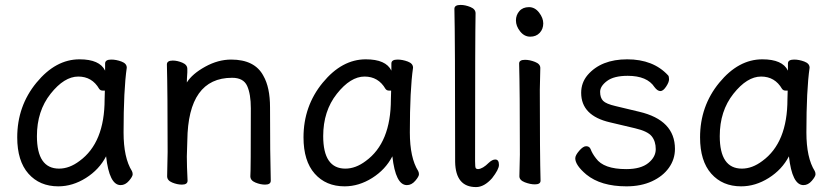

<svg xmlns="http://www.w3.org/2000/svg" viewBox="-20 -733 3389 780"><path d="M217 24Q141 24 95.5 -27.5Q50 -79 50 -175Q50 -302 128 -397Q206 -492 303 -492Q385 -492 407 -446V-475Q407 -491 432 -491Q452 -491 473.5 -483Q495 -475 495 -458Q482 -368 482 -195Q482 -92 516 -38Q519 -32 519 -25Q519 -16 504 1.5Q489 19 470 19Q424 19 411 -98Q383 -44 329 -10Q275 24 217 24ZM220 -48Q262 -48 303 -79Q405 -153 405 -330L406 -365H397Q388 -365 383 -372Q354 -422 298 -422Q241 -422 185.5 -352Q130 -282 130 -180Q130 -48 220 -48Z M719 17Q700 17 679.5 8.5Q659 0 659 -17L661 -115Q661 -364 658 -471Q658 -487 682 -487Q700 -487 720.5 -478.5Q741 -470 741 -453V-439Q739 -411 739 -398Q761 -433 813.5 -462Q866 -491 919 -491Q1015 -491 1050 -425Q1077 -378 1077 -297Q1077 -105 1080 1Q1080 17 1057 17Q1038 17 1017.5 8.5Q997 0 997 -17Q999 -34 999 -293Q999 -351 984 -384Q969 -417 923 -417Q744 -417 741 -162L739 -97Q739 -59 742 1Q742 17 719 17Z M1380 24Q1304 24 1258.5 -27.5Q1213 -79 1213 -175Q1213 -302 1291 -397Q1369 -492 1466 -492Q1548 -492 1570 -446V-475Q1570 -491 1595 -491Q1615 -491 1636.5 -483Q1658 -475 1658 -458Q1645 -368 1645 -195Q1645 -92 1679 -38Q1682 -32 1682 -25Q1682 -16 1667 1.5Q1652 19 1633 19Q1587 19 1574 -98Q1546 -44 1492 -10Q1438 24 1380 24ZM1383 -48Q1425 -48 1466 -79Q1568 -153 1568 -330L1569 -365H1560Q1551 -365 1546 -372Q1517 -422 1461 -422Q1404 -422 1348.5 -352Q1293 -282 1293 -180Q1293 -48 1383 -48Z M1914 27Q1831 27 1829 -75Q1829 -590 1826 -697Q1826 -713 1851 -713Q1870 -713 1891 -704.5Q1912 -696 1912 -679Q1910 -590 1910 -78Q1910 -53 1913 -49.5Q1916 -46 1922 -46Q1941 -47 1966 -72Q1980 -85 1992 -85Q2007 -85 2007 -63Q2007 -45 1979 -9Q1947 27 1914 27Z M2153 16Q2134 16 2112 7.5Q2090 -1 2090 -17L2092 -105Q2092 -368 2089 -475Q2089 -490 2113 -490Q2132 -490 2153.5 -481.5Q2175 -473 2175 -457L2173 -368Q2173 -105 2176 1Q2176 16 2153 16ZM2187 -638Q2187 -615 2172.5 -599.5Q2158 -584 2134 -584Q2110 -584 2093 -605.5Q2076 -627 2076 -650Q2076 -672 2090 -688Q2104 -704 2129 -704Q2153 -704 2170 -682Q2187 -660 2187 -638Z M2525 24Q2421 24 2362 -24Q2317 -62 2317 -90Q2317 -102 2333 -120.5Q2349 -139 2361 -139Q2374 -139 2379 -128Q2386 -109 2401 -90Q2432 -46 2524 -46Q2583 -46 2613.5 -70.5Q2644 -95 2644 -127Q2644 -159 2627.5 -179.5Q2611 -200 2559.5 -212Q2508 -224 2458 -236Q2341 -263 2341 -356Q2341 -397 2367 -428Q2422 -492 2528 -492Q2634 -492 2694 -427Q2698 -423 2698 -411Q2698 -399 2686 -381Q2674 -363 2663 -363Q2651 -363 2639 -379Q2609 -425 2530 -425Q2474 -425 2446 -404Q2418 -383 2418 -360Q2418 -336 2430 -323.5Q2442 -311 2481 -302L2577 -279Q2722 -245 2722 -128Q2722 -86 2697.5 -51.5Q2673 -17 2628.5 3.5Q2584 24 2525 24Z M2991 24Q2915 24 2869.5 -27.5Q2824 -79 2824 -175Q2824 -302 2902 -397Q2980 -492 3077 -492Q3159 -492 3181 -446V-475Q3181 -491 3206 -491Q3226 -491 3247.5 -483Q3269 -475 3269 -458Q3256 -368 3256 -195Q3256 -92 3290 -38Q3293 -32 3293 -25Q3293 -16 3278 1.5Q3263 19 3244 19Q3198 19 3185 -98Q3157 -44 3103 -10Q3049 24 2991 24ZM2994 -48Q3036 -48 3077 -79Q3179 -153 3179 -330L3180 -365H3171Q3162 -365 3157 -372Q3128 -422 3072 -422Q3015 -422 2959.5 -352Q2904 -282 2904 -180Q2904 -48 2994 -48Z"/></svg>

Font: LXGW WenKai TC
Style: Bold
Weight: 700
Designer: LXGW / Fontworks Inc.
Foundry: LXGW / Fontworks Inc.
Version: Version 1.330;April 28, 2024